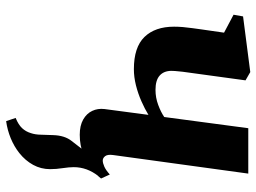

<svg xmlns="http://www.w3.org/2000/svg" viewBox="-125 -460 836 626"><g transform="rotate(90 293.0 -147.0)"><path d="M375 251 364.5 220Q386.5 211 397.8 199Q409 187 414 170.5Q419 156 419.2 137.2Q419.5 118.5 420.5 98.5Q421.5 60 439.8 37.2Q458 14.5 472.5 -5L553.5 -49Q539.5 -31 532.2 -11Q525 9 525 30.5Q525 45.5 528.2 66.5Q531.5 87.5 531.5 107.5Q531.5 137.5 517.5 163Q503.5 188.5 479 208Q457.5 225 430.8 236Q404 247 375 251ZM242 -529.5 214 -325Q213.5 -320 212.8 -313Q212 -306 211.5 -299.5Q211 -293 211 -287Q211.5 -262.5 226.8 -249.2Q242 -236 273 -236Q298.5 -236 322 -244.8Q345.5 -253.5 361.5 -264.5L398 -538.5H546L485.5 -98Q483 -80 489 -72Q495 -64 503.5 -64Q511.5 -64 523 -69Q534.5 -74 549 -87L562 -58.5Q552 -45 531.8 -28.8Q511.5 -12.5 483 -0.8Q454.5 11 419.5 11Q389.5 11 369.8 -0.2Q350 -11.5 341.5 -29.8Q333 -48 335.5 -69.5L354.5 -213Q335 -201 310 -190Q285 -179 258 -172.2Q231 -165.5 205.5 -165.5Q134 -165.5 100.5 -200Q67 -234.5 67 -296.5Q67 -309.5 68.2 -325Q69.5 -340.5 71.8 -356.5Q74 -372.5 76 -387L86.5 -459.5L28 -490.5L33.5 -521.5L215 -545Z"/></g></svg>

Font: Merriweather 72pt ExtraBold
Style: Italic
Weight: 800
Italic angle: -7.8°
Version: Version 2.101